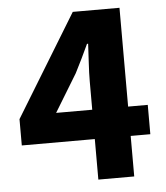

<svg xmlns="http://www.w3.org/2000/svg" viewBox="-49 -698 641 742"><g transform="rotate(-5 271.5 -327.0)"><path d="M302.7 0V-381.3Q302.7 -412.1 305.2 -453.9Q307.6 -495.6 309.1 -526.4H304.7Q292.5 -499.5 279.1 -472.2Q265.6 -444.8 251.5 -417L162.6 -271H518.1V-157.2H19.5V-259.3L260.7 -654.3H441.9V0Z"/></g></svg>

Font: Akatab Black
Style: Regular
Weight: 900
Designer: SIL Global
Foundry: SIL Global
Version: Version 4.000